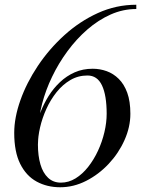

<svg xmlns="http://www.w3.org/2000/svg" viewBox="-20 -780 600 810"><path d="M234 10Q178.5 10 134.5 -14Q90.5 -38 65.2 -88.8Q40 -139.5 40 -219.5Q40 -283.5 66 -357Q92 -430.5 139.5 -501.8Q187 -573 251.5 -631.5Q316 -690 393 -725Q470 -760 555 -760V-742Q499 -742 446.8 -718.8Q394.5 -695.5 348.5 -655.5Q302.5 -615.5 264.8 -564.2Q227 -513 199.8 -456.2Q172.5 -399.5 157.8 -342.8Q143 -286 143 -235.5L140 -170Q140 -123 150.5 -86.8Q161 -50.5 182.8 -30Q204.5 -9.5 237 -9.5Q269.5 -9.5 298.8 -27.5Q328 -45.5 352 -76Q376 -106.5 393.5 -144.2Q411 -182 420.5 -222.5Q430 -263 430 -300Q430 -378 410.2 -419.8Q390.5 -461.5 349 -461.5Q309.5 -461.5 276.8 -442.2Q244 -423 218.5 -391Q193 -359 175.5 -320.2Q158 -281.5 149 -242.2Q140 -203 140 -170H123Q123 -199.5 129.8 -234.2Q136.5 -269 150.2 -305Q164 -341 184.5 -374Q205 -407 232.8 -433.2Q260.5 -459.5 295 -474.8Q329.5 -490 371 -490Q401.5 -490 430 -479.8Q458.5 -469.5 481 -447.2Q503.5 -425 516.8 -388.8Q530 -352.5 530 -300Q530 -244 505.2 -188.8Q480.5 -133.5 438.5 -88.8Q396.5 -44 343.5 -17Q290.5 10 234 10Z"/></svg>

Font: Bodoni Moda
Style: Italic
Weight: 400
Italic angle: -13°
Designer: Owen Earl
Foundry: indestructible type
Version: Version 2.005